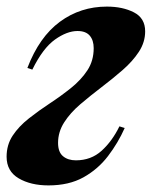

<svg xmlns="http://www.w3.org/2000/svg" viewBox="-36 -548 463 582"><path d="M194 -62Q240 -62 272 -91Q304 -120 326 -165L342 -160Q322 -115 291.5 -75Q261 -35 217 -10.5Q173 14 111 14Q57 14 20.5 -7.5Q-16 -29 -16 -73Q-16 -109 2.5 -137Q21 -165 51.5 -189Q82 -213 115.5 -235Q149 -257 179.5 -281.5Q210 -306 229 -335Q248 -364 248 -402Q248 -426 236 -440Q224 -454 199 -454Q167 -454 130.5 -428Q94 -402 62 -337L47 -342Q83 -436 145.5 -482Q208 -528 288 -528Q336 -528 370 -510.5Q404 -493 404 -453Q404 -420 385 -391Q366 -362 335.5 -335.5Q305 -309 271.5 -283.5Q238 -258 207.5 -232Q177 -206 158.5 -177Q140 -148 140 -115Q140 -87 155 -74.5Q170 -62 194 -62Z"/></svg>

Font: Playfair Display
Style: Bold Italic
Weight: 700
Italic angle: -14°
Designer: Claus Eggers Sørensen
Foundry: Claus Eggers Sørensen
Version: Version 1.203